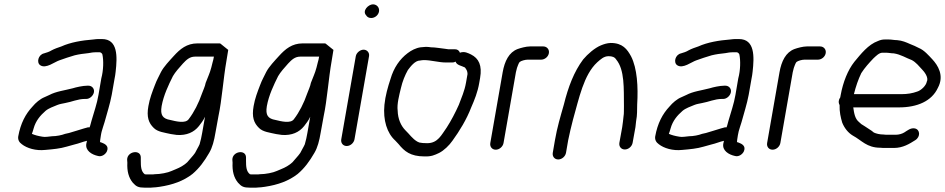

<svg xmlns="http://www.w3.org/2000/svg" viewBox="-20 -709 4356 885"><path d="M450 -529H432C426 -529 419 -528 410 -527C358 -523 305 -514 263 -495C248 -490 231 -484 218 -477C209 -471 194 -466 183 -463C156 -457 147 -420 166 -408C192 -391 232 -424 254 -431C277 -439 299 -447 324 -454C344 -459 367 -462 387 -464L405 -467C412 -468 419 -468 424 -468H440C445 -468 451 -462 452 -458C458 -430 457 -385 447 -348L434 -272C427 -230 413 -192 402 -153L396 -131L393 -122C388 -123 383 -122 378 -120L367 -117C344 -109 322 -104 298 -96L280 -92C265 -86 240 -81 220 -81C206 -80 188 -76 175 -79C156 -82 141 -86 127 -92C130 -99 132 -107 135 -117C145 -153 166 -177 190 -198C204 -210 227 -218 244 -225C256 -230 267 -231 280 -234C310 -239 338 -253 372 -253H378C394 -253 410 -268 413 -284C416 -300 404 -314 388 -314H382C362 -314 331 -307 315 -302C277 -292 239 -288 207 -271L185 -261C165 -253 144 -235 130 -218C98 -184 75 -141 64 -80C62 -65 68 -53 81 -44C104 -26 145 -13 189 -18C224 -21 257 -24 287 -33L323 -43C345 -48 359 -55 381 -60L378 -47C372 -15 403 4 432 10C449 15 467 2 473 -12C483 -36 464 -46 448 -52C445 -52 443 -53 441 -55L442 -65C444 -77 446 -94 449 -104L455 -124L462 -146C473 -187 487 -229 495 -272L508 -346C510 -356 512 -367 513 -378C521 -448 524 -529 450 -529Z M966 -448 963 -433C962 -428 961 -425 960 -422L954 -398C946 -368 939 -357 928 -327C925 -310 917 -295 911 -278C896 -234 874 -191 850 -160C835 -138 790 -150 765 -156C730 -162 718 -178 725 -220C734 -270 757 -318 777 -358C788 -377 806 -397 823 -416C839 -433 854 -448 879 -448ZM1024 -430 1032 -479 996 -508C994 -509 992 -509 991 -509H890C841 -509 810 -483 781 -451C761 -429 735 -402 722 -377C713 -357 703 -342 694 -317C682 -286 670 -255 664 -220C655 -170 665 -142 689 -119C707 -101 737 -98 768 -91L795 -87C840 -84 874 -99 897 -128C905 -138 918 -155 925 -171L912 -97C910 -84 904 -56 900 -44C895 -32 884 -15 879 -4C868 12 854 25 843 39C828 53 810 63 790 71L771 79C754 87 719 94 693 94C688 95 683 95 677 95H658C654 95 650 95 647 94C630 81 629 58 629 32V17C629 -22 566 -12 566 27L567 41C565 80 573 110 592 133C608 151 618 156 647 156H666C673 156 680 156 687 155C693 155 702 154 716 152C776 143 826 125 867 93C899 66 922 34 944 -4C959 -29 967 -61 973 -97L987 -174C1003 -249 1009 -345 1024 -430Z M1451 -448 1448 -433C1447 -428 1446 -425 1445 -422L1439 -398C1431 -368 1424 -357 1413 -327C1410 -310 1402 -295 1396 -278C1381 -234 1359 -191 1335 -160C1320 -138 1275 -150 1250 -156C1215 -162 1203 -178 1210 -220C1219 -270 1242 -318 1262 -358C1273 -377 1291 -397 1308 -416C1324 -433 1339 -448 1364 -448ZM1509 -430 1517 -479 1481 -508C1479 -509 1477 -509 1476 -509H1375C1326 -509 1295 -483 1266 -451C1246 -429 1220 -402 1207 -377C1198 -357 1188 -342 1179 -317C1167 -286 1155 -255 1149 -220C1140 -170 1150 -142 1174 -119C1192 -101 1222 -98 1253 -91L1280 -87C1325 -84 1359 -99 1382 -128C1390 -138 1403 -155 1410 -171L1397 -97C1395 -84 1389 -56 1385 -44C1380 -32 1369 -15 1364 -4C1353 12 1339 25 1328 39C1313 53 1295 63 1275 71L1256 79C1239 87 1204 94 1178 94C1173 95 1168 95 1162 95H1143C1139 95 1135 95 1132 94C1115 81 1114 58 1114 32V17C1114 -22 1051 -12 1051 27L1052 41C1050 80 1058 110 1077 133C1093 151 1103 156 1132 156H1151C1158 156 1165 156 1172 155C1178 155 1187 154 1201 152C1261 143 1311 125 1352 93C1384 66 1407 34 1429 -4C1444 -29 1452 -61 1458 -97L1472 -174C1488 -249 1494 -345 1509 -430Z M1620 -450 1553 -67C1550 -50 1561 -36 1578 -36C1595 -36 1611 -50 1614 -67L1681 -450C1684 -466 1672 -480 1656 -480C1640 -480 1623 -466 1620 -450ZM1668 -638C1672 -631 1680 -626 1691 -626C1708 -626 1724 -639 1727 -656C1730 -674 1717 -689 1699 -689C1678 -689 1648 -659 1668 -638Z M2035 -421H2065C2070 -421 2075 -422 2080 -425C2085 -408 2108 -406 2123 -398C2129 -390 2135 -382 2135 -368L2128 -328C2121 -288 2107 -259 2095 -226C2079 -190 2059 -152 2039 -121C2015 -88 1999 -49 1949 -49C1931 -49 1925 -50 1913 -52L1904 -56C1881 -69 1867 -91 1849 -108C1828 -129 1814 -161 1813 -199C1809 -229 1820 -270 1828 -303C1835 -334 1847 -363 1860 -386C1872 -402 1893 -430 1916 -430C1922 -431 1928 -432 1934 -432C1967 -432 2002 -421 2035 -421ZM2100 -466C2096 -477 2088 -482 2076 -482H2046C2043 -482 2038 -483 2032 -484C2013 -486 1986 -491 1966 -491C1960 -492 1952 -493 1943 -493L1919 -491C1897 -488 1876 -477 1859 -464C1823 -437 1795 -397 1780 -345C1768 -309 1756 -267 1752 -226C1745 -155 1764 -95 1802 -61L1817 -45C1844 -12 1871 12 1937 12C1968 13 1983 6 2004 -4C2026 -15 2051 -39 2066 -61C2098 -105 2131 -159 2152 -214C2167 -248 2182 -285 2189 -327L2193 -350C2203 -407 2187 -440 2151 -458C2138 -464 2121 -474 2100 -466Z M2301 -50 2358 -376C2360 -385 2362 -392 2363 -396C2365 -401 2370 -417 2375 -423C2382 -429 2401 -434 2412 -434H2474C2491 -434 2507 -447 2510 -464C2513 -481 2501 -495 2484 -495H2423C2405 -495 2380 -488 2366 -483C2326 -468 2306 -427 2297 -376L2240 -50C2237 -33 2248 -19 2265 -19C2282 -19 2298 -33 2301 -50Z M2589 -5 2599 -63C2604 -89 2614 -130 2621 -157C2649 -255 2670 -364 2733 -422C2748 -435 2763 -450 2785 -450C2802 -450 2813 -446 2820 -435C2860 -387 2855 -301 2856 -219C2855 -200 2857 -189 2854 -172C2853 -159 2850 -137 2848 -123L2835 -51C2832 -34 2843 -20 2860 -20C2877 -20 2893 -34 2896 -51L2909 -123C2910 -131 2911 -140 2912 -150C2918 -182 2916 -199 2917 -227C2922 -309 2917 -394 2889 -449C2871 -482 2850 -511 2795 -511C2777 -510 2765 -506 2750 -500C2721 -488 2689 -460 2668 -435C2626 -379 2599 -308 2579 -227C2563 -171 2548 -121 2538 -63L2528 -5C2525 12 2536 26 2553 26C2570 26 2586 12 2589 -5Z M3386 -529H3368C3362 -529 3355 -528 3346 -527C3294 -523 3241 -514 3199 -495C3184 -490 3167 -484 3154 -477C3145 -471 3130 -466 3119 -463C3092 -457 3083 -420 3102 -408C3128 -391 3168 -424 3190 -431C3213 -439 3235 -447 3260 -454C3280 -459 3303 -462 3323 -464L3341 -467C3348 -468 3355 -468 3360 -468H3376C3381 -468 3387 -462 3388 -458C3394 -430 3393 -385 3383 -348L3370 -272C3363 -230 3349 -192 3338 -153L3332 -131L3329 -122C3324 -123 3319 -122 3314 -120L3303 -117C3280 -109 3258 -104 3234 -96L3216 -92C3201 -86 3176 -81 3156 -81C3142 -80 3124 -76 3111 -79C3092 -82 3077 -86 3063 -92C3066 -99 3068 -107 3071 -117C3081 -153 3102 -177 3126 -198C3140 -210 3163 -218 3180 -225C3192 -230 3203 -231 3216 -234C3246 -239 3274 -253 3308 -253H3314C3330 -253 3346 -268 3349 -284C3352 -300 3340 -314 3324 -314H3318C3298 -314 3267 -307 3251 -302C3213 -292 3175 -288 3143 -271L3121 -261C3101 -253 3080 -235 3066 -218C3034 -184 3011 -141 3000 -80C2998 -65 3004 -53 3017 -44C3040 -26 3081 -13 3125 -18C3160 -21 3193 -24 3223 -33L3259 -43C3281 -48 3295 -55 3317 -60L3314 -47C3308 -15 3339 4 3368 10C3385 15 3403 2 3409 -12C3419 -36 3400 -46 3384 -52C3381 -52 3379 -53 3377 -55L3378 -65C3380 -77 3382 -94 3385 -104L3391 -124L3398 -146C3409 -187 3423 -229 3431 -272L3444 -346C3446 -356 3448 -367 3449 -378C3457 -448 3460 -529 3386 -529Z M3577 -50 3634 -376C3636 -385 3638 -392 3639 -396C3641 -401 3646 -417 3651 -423C3658 -429 3677 -434 3688 -434H3750C3767 -434 3783 -447 3786 -464C3789 -481 3777 -495 3760 -495H3699C3681 -495 3656 -488 3642 -483C3602 -468 3582 -427 3573 -376L3516 -50C3513 -33 3524 -19 3541 -19C3558 -19 3574 -33 3577 -50Z M4100 -463C4132 -458 4156 -442 4183 -432C4202 -422 4217 -403 4230 -389C4239 -380 4262 -352 4252 -333C4249 -314 4225 -292 4208 -287C4186 -279 4163 -275 4134 -275H3916C3925 -311 3936 -343 3950 -372C3966 -397 3986 -419 4006 -440C4017 -450 4032 -466 4047 -466H4064C4076 -466 4088 -463 4100 -463ZM4077 -527H4058C4048 -527 4038 -525 4027 -520C3982 -504 3948 -460 3918 -424C3888 -386 3866 -331 3855 -271L3853 -260C3846 -251 3843 -237 3850 -225C3849 -193 3855 -168 3862 -144C3872 -119 3889 -97 3911 -84C3952 -62 3975 -28 4038 -28C4047 -27 4053 -27 4058 -27H4100C4142 -27 4172 -46 4199 -63C4224 -79 4221 -112 4197 -117C4178 -121 4162 -107 4149 -99C4140 -93 4124 -88 4111 -88H4069C4065 -88 4059 -88 4052 -89C4035 -89 4019 -93 4008 -98L3998 -106C3989 -112 3974 -122 3966 -127L3950 -137C3946 -140 3943 -143 3940 -146C3921 -161 3917 -186 3913 -214H4124C4208 -214 4275 -243 4303 -304C4334 -361 4302 -409 4278 -435C4261 -453 4240 -478 4215 -488C4203 -494 4189 -501 4175 -506C4157 -514 4139 -522 4115 -524C4101 -524 4090 -527 4077 -527Z"/></svg>

Font: Blanket
Style: Obl
Weight: 400
Foundry: Cannot Into Space Fonts
Version: Version 0.9